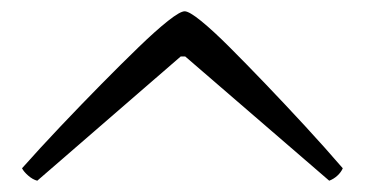

<svg xmlns="http://www.w3.org/2000/svg" viewBox="-20 -709 646 340"><path d="M46 -389Q38 -391 30 -398Q22 -405 19 -411Q51 -447 87.5 -485.5Q124 -524 159.5 -560Q195 -596 225.5 -625.5Q256 -655 277.5 -672Q299 -689 307 -689Q315 -689 336 -672Q357 -655 386.5 -625.5Q416 -596 450.5 -560Q485 -524 520.5 -485.5Q556 -447 587 -411Q584 -404 577.5 -398Q571 -392 563 -389L308 -609H300Z"/></svg>

Font: Texturina 12pt Thin
Style: Regular
Weight: 250
Designer: Guillermo Torres Carreño
Foundry: Omnibus-Type
Version: Version 1.002